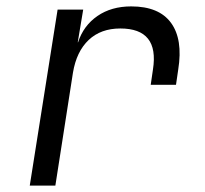

<svg xmlns="http://www.w3.org/2000/svg" viewBox="-20 -580 640 600"><path d="M73 0 160 -550H240L223 -448H224Q241 -500 284.5 -530Q328 -560 390 -560Q477 -560 514.5 -508.5Q552 -457 537 -363L530 -315H451L458 -363Q478 -491 356 -491Q295 -491 257 -455Q219 -419 208 -353L153 0Z"/></svg>

Font: JetBrains Mono NL Light
Style: Italic
Weight: 300
Italic angle: -9°
Designer: Philipp Nurullin, Konstantin Bulenkov
Foundry: JetBrains
Version: Version 2.304; ttfautohint (v1.8.4.7-5d5b)